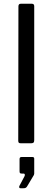

<svg xmlns="http://www.w3.org/2000/svg" viewBox="-20 -762 279 1021"><path d="M162 -17Q162 -7 158 -3.5Q154 0 144 0H92Q83 0 80 -3Q77 -6 77 -14L78 -728Q78 -742 90 -742H150Q162 -742 162 -729ZM89 239Q84 239 82.5 235.5Q81 232 83 227L110 176Q112 173 112 168Q112 161 105 161H96Q89 161 86.5 158.5Q84 156 84 149V84Q84 73 94 73H153Q162 73 162 82V161Q162 164 161 166Q160 168 160 169L123 231Q119 236 115 237.5Q111 239 104 239Z"/></svg>

Font: Libre Franklin
Style: Regular
Weight: 400
Designer: Pablo Impallari, Rodrigo Fuenzalida
Foundry: Impallari Type
Version: Version 1.001; ttfautohint (v1.4.1)